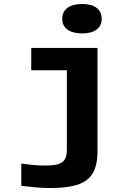

<svg xmlns="http://www.w3.org/2000/svg" viewBox="-20 -741 640 965"><path d="M293 -648V-645C293 -601 328 -573 394 -573C456 -573 491 -601 491 -645V-648C491 -693 456 -721 394 -721C328 -721 293 -693 293 -648ZM87 193C148 200 184 204 228 204C401 204 470 163 470 18V-500H137V-388H316V12C316 74 288 91 207 91C172 91 135 88 87 81Z"/></svg>

Font: LT Wave Mono Bold
Style: Regular
Weight: 700
Designer: Daniel Lyons
Version: Version 2.5 (Glyphs App)